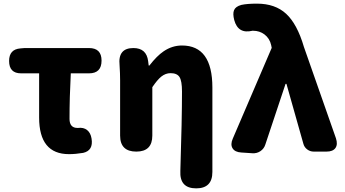

<svg xmlns="http://www.w3.org/2000/svg" viewBox="-20 -833 1894 1055"><path d="M359 14Q195 14 195 -187V-430H96Q30 -430 30 -498Q30 -562 92 -567L115 -569H326H469Q538 -569 538 -500Q538 -430 469 -430H369Q362 -297 362 -180Q362 -130 406 -130Q407 -130 408 -130Q439 -134 458.5 -118.5Q478 -103 483 -72Q494 -6 437 7Q395 14 359 14Z M1058 202Q966 202 971 106Q980 -177 980 -330Q980 -388 966.5 -409.5Q953 -431 917 -431Q890 -431 866 -412Q844 -394 817 -354V-88Q817 0 729 0Q640 0 640 -88V-392Q640 -429 637 -475Q627 -569 713 -569Q785 -569 794 -497L797 -473H801Q842 -526 879 -551Q926 -583 980 -583Q1147 -583 1147 -352V-75V112Q1147 202 1058 202Z M1366 9 1306 5Q1271 3 1258 -18Q1245 -39 1259 -71L1473 -570L1470 -585Q1462 -622 1433 -644Q1406 -664 1371 -664Q1369 -664 1367 -664Q1288 -645 1267 -723Q1258 -758 1266 -777Q1274 -797 1306 -806Q1338 -813 1392 -813Q1492 -813 1552.5 -757Q1613 -701 1650 -575L1826 -73Q1837 -39 1823 -19.5Q1809 0 1774 0H1755H1704Q1684 0 1668 -12Q1652 -24 1647 -43L1554 -372H1549L1438 -39Q1431 -16 1411 -2.5Q1391 11 1366 9Z"/></svg>

Font: GenSenRounded TW H
Style: Regular
Weight: 900
Version: Version 1.501;PS 1;hotconv 16.6.51;makeotf.lib2.5.65220